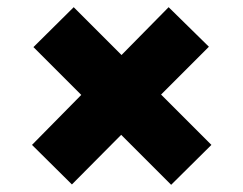

<svg xmlns="http://www.w3.org/2000/svg" viewBox="-20 -620 677 534"><path d="M456 -106 317 -245 180 -107 69 -217 206 -356 73 -489 185 -600 318 -467 449 -600 561 -490 428 -357 568 -217Z"/></svg>

Font: Poppins A&M
Style: Bold-A&M
Weight: 700
Designer: Ninad Kale (Devanagari), Jonny Pinhorn (Latin)
Foundry: Indian Type Foundry
Version: 4.004